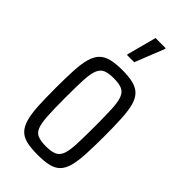

<svg xmlns="http://www.w3.org/2000/svg" viewBox="-230 -777 842 842"><g transform="rotate(45 191.5 -356.0)"><path d="M193 8Q151 8 123.5 1.5Q96 -5 79.5 -22Q63 -39 54.5 -69Q46 -99 43.5 -144.5Q41 -190 41 -255Q41 -319 43.5 -365Q46 -411 54.5 -440.5Q63 -470 79.5 -487Q96 -504 123.5 -511Q151 -518 193 -518Q234 -518 261 -511Q288 -504 304.5 -487Q321 -470 329 -440.5Q337 -411 339.5 -365Q342 -319 342 -255Q342 -190 339.5 -144.5Q337 -99 329 -69Q321 -39 304.5 -22Q288 -5 261 1.5Q234 8 193 8ZM192 -44Q224 -44 242.5 -52Q261 -60 269.5 -81.5Q278 -103 280 -145Q282 -187 282 -255Q282 -323 280 -364.5Q278 -406 269.5 -428Q261 -450 242.5 -458Q224 -466 192 -466Q160 -466 141.5 -458.5Q123 -451 114 -429Q105 -407 103 -365Q101 -323 101 -255Q101 -186 103.5 -144.5Q106 -103 114 -81.5Q122 -60 140.5 -52Q159 -44 192 -44ZM160 -579V-584L196 -720H259V-715L205 -579Z"/></g></svg>

Font: Saira ExtraCondensed
Style: Regular
Weight: 400
Width: 2
Designer: Hector Gatti with collaboration of the Omnibus-Type team
Foundry: Omnibus-Type
Version: Version 1.101